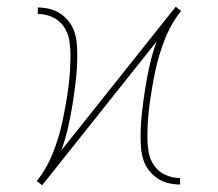

<svg xmlns="http://www.w3.org/2000/svg" viewBox="-20 -542 640 564"><path d="M104 2H103L96 -4L88 -10Q118 -48 136 -94Q154 -140 164 -187.5Q174 -235 180.5 -283Q187 -331 187 -380Q187 -402 183.5 -424Q180 -446 167 -464.5Q154 -483 133.5 -492Q113 -501 91 -501V-520Q108 -520 125 -516Q142 -512 156.5 -502.5Q171 -493 182 -479Q193 -465 198.5 -448.5Q204 -432 205.5 -414.5Q207 -397 207 -380Q207 -344 203 -308.5Q199 -273 193.5 -238Q188 -203 180 -168Q172 -133 160 -100L496 -522H497L504 -516L512 -510Q482 -472 464 -426Q446 -380 436 -332.5Q426 -285 419.5 -237Q413 -189 413 -140Q413 -118 416.5 -96Q420 -74 433 -55.5Q446 -37 466.5 -28Q487 -19 509 -19V0Q492 0 475 -4Q458 -8 443.5 -17.5Q429 -27 418 -41Q407 -55 401.5 -71.5Q396 -88 394.5 -105.5Q393 -123 393 -140Q393 -176 397 -211.5Q401 -247 406.5 -282Q412 -317 420 -352Q428 -387 440 -420Z"/></svg>

Font: Iosevka Etoile Thin
Style: Regular
Weight: 100
Designer: Belleve Invis
Foundry: Belleve Invis
Version: Version 22.1.2; ttfautohint (v1.8.4)